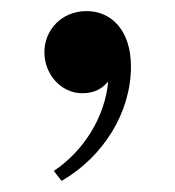

<svg xmlns="http://www.w3.org/2000/svg" viewBox="-20 -157 316 346"><path d="M91 169 77 151C131 115 169 54 175 -10C165 1 153 11 128 11C91 11 60 -22 60 -63C60 -103 91 -137 136 -137C181 -137 216 -102 216 -37C216 45 167 125 91 169Z"/></svg>

Font: Ortica Linear
Style: Bold
Weight: 700
Designer: Benedetta Bovani
Foundry: Collletttivo
Version: Version 2.000;Glyphs 3.1.2 (3151)